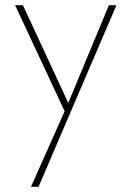

<svg xmlns="http://www.w3.org/2000/svg" viewBox="-20 -428 505 737"><path d="M398 -408H427L128 289H99L228 -1L38 -408H68L242 -33Z"/></svg>

Font: EauTestInfant Extralight
Style: Regular
Weight: 250
Designer: Christian Thalmann (Catharsis Fonts)
Version: Version 0.001;PS 000.001;hotconv 1.0.88;makeotf.lib2.5.64775